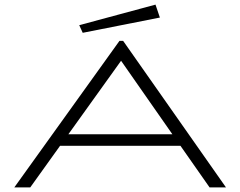

<svg xmlns="http://www.w3.org/2000/svg" viewBox="-20 -811 1040 831"><path d="M887 0 761 -180H240L111 0H42L497 -634H513L958 0ZM504 -548 276 -230H726ZM338 -669 323 -702 653 -791 672 -735Z"/></svg>

Font: Inconsolata UltraExpanded Light
Style: Regular
Weight: 300
Width: 9
Monospace: yes
Designer: Raph Levien, Cyreal, Brenton Simpson
Foundry: Raph Levien, Cyreal, Google
Version: Version 3.001; ttfautohint (v1.8.2.53-6de2)